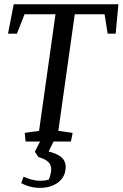

<svg xmlns="http://www.w3.org/2000/svg" viewBox="-20 -681 590 924"><path d="M247.1 -612.3H98.1L61.5 -519H18.6L45.9 -660.6H549.8L536.6 -519H498L483.4 -612.3H339.8L260.7 -51.3L329.6 -41.5L321.3 0H237.8L213.9 47.9Q233.4 53.2 249.8 60.1Q266.1 66.9 277.1 77.1Q288.1 87.4 293 102.1Q297.9 116.7 294.9 137.2Q292.5 155.8 283 171.4Q273.4 187 257.6 198.5Q241.7 210 220.2 216.6Q198.7 223.1 171.9 223.1Q152.3 223.1 136.2 219.7Q120.1 216.3 107.9 211.9Q93.8 206.5 82 200.2L93.3 169.4Q105.5 174.8 118.7 179.2Q129.9 183.1 144.3 186Q158.7 189 173.8 189Q183.6 189 191.4 188Q199.2 187 204.6 186Q210.4 184.6 215.3 182.6Q217.8 176.8 219.7 169.9Q221.7 164.1 223.4 156.7Q225.1 149.4 226.1 141.1Q228.5 114.7 213.6 99.6Q198.7 84.5 165 74.7L147.5 49.3L172.9 0H103L99.1 -41.5L168 -51.3Z"/></svg>

Font: Noticia Text
Style: Italic
Weight: 400
Italic angle: -8°
Designer: JM Sole
Foundry: JM Sole
Version: Version 1.003